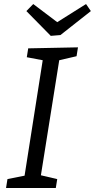

<svg xmlns="http://www.w3.org/2000/svg" viewBox="-20 -933 471 953"><path d="M367 -698 360 -654 274 -634 183 -63 264 -44 257 0H10L17 -44L102 -61L192 -634L113 -649L120 -693ZM264 -823 407 -913 431 -878 280 -759 232 -755 111 -878 145 -913Z"/></svg>

Font: Bitter Pro
Style: Italic
Weight: 400
Italic angle: -9°
Designer: Sol Matas, and Bitter project Authors
Foundry: Sol Matas
Version: Version 1.010